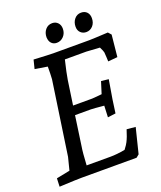

<svg xmlns="http://www.w3.org/2000/svg" viewBox="-157 -964 898 1069"><g transform="rotate(-20 292.0 -430.0)"><path d="M11 -44 91 -60Q107 -120 110 -135L174 -572Q176 -600 176 -646L102 -658L115 -710Q210 -705 230 -705H443Q463 -705 555 -710L571 -692L558 -563L502 -558L501 -581L499 -612Q498 -620 485 -646L406 -651H279Q261 -576 255 -538L234 -394H347L374 -396L405 -399L427 -469L471 -464Q448 -333 441 -272L394 -266L397 -334Q335 -340 320 -340H226L201 -165Q195 -131 191 -55H332Q370 -55 419 -64Q438 -89 443 -100Q456 -125 469 -168L521 -163L484 -14L467 0H353H143Q111 0 31 4L9 5ZM397 -801Q397 -828 412.5 -846.5Q428 -865 452 -865Q474 -865 486.5 -851.5Q499 -838 499 -816Q499 -788 483 -770.5Q467 -753 444 -753Q424 -753 410.5 -766Q397 -779 397 -801ZM225 -801Q225 -828 240.5 -846.5Q256 -865 281 -865Q301 -865 314 -851.5Q327 -838 327 -816Q327 -789 310 -771Q293 -753 269 -753Q250 -753 238 -765.5Q226 -778 225 -801Z"/></g></svg>

Font: Andada Pro
Style: Italic
Weight: 400
Italic angle: -7°
Designer: Carolina Giovagnoli
Foundry: Huerta Tipografica
Version: Version 3.005; ttfautohint (v1.8.4)